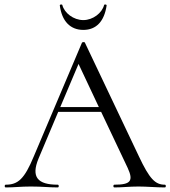

<svg xmlns="http://www.w3.org/2000/svg" viewBox="-24 -821 746 841"><path d="M341 -690C398 -690 433 -728 443 -797C444 -802 433 -803 432 -799C423 -764 383 -733 341 -733C298 -733 258 -764 249 -799C248 -803 237 -802 238 -797C247 -728 284 -690 341 -690ZM698 -12C656 -12 631 -37 584 -137L348 -634C347 -638 336 -637 335 -634L124 -136C83 -37 55 -12 1 -12C-5 -12 -5 0 1 0C42 0 63 -4 111 -4C163 -4 189 0 229 0C235 0 235 -12 229 -12C141 -12 111 -45 145 -127L231 -331H419L535 -86C562 -28 548 -12 477 -12C471 -12 471 0 477 0C514 0 541 -4 583 -4C619 -4 661 0 698 0C704 0 704 -12 698 -12ZM240 -352 320 -541 409 -352Z"/></svg>

Font: Cormorant SC
Style: Regular
Weight: 400
Designer: Christian Thalmann (Catharsis Fonts)
Version: Version 1.000;PS 001.000;hotconv 1.0.70;makeotf.lib2.5.58329